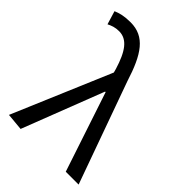

<svg xmlns="http://www.w3.org/2000/svg" viewBox="-237 -913 1025 1025"><g transform="rotate(45 276.0 -400.0)"><path d="M115 9 293 -451H297L447 0H544L338 -574C289 -730 236 -809 128 -809C80 -809 51 -801 25 -790L48 -714C68 -724 88 -732 118 -732C180 -732 217 -679 248 -578L254 -556L18 0Z"/></g></svg>

Font: Source Han Sans KR Regular
Style: Regular
Weight: 400
Designer: Ryoko NISHIZUKA (kana & ideographs); Paul D. Hunt (Latin, Greek & Cyrillic); Wenlong ZHANG (bopomofo); Sandoll Communica
Foundry: Adobe Systems Incorporated
Version: Version 1.004;PS 1.004;hotconv 1.0.82;makeotf.lib2.5.63406